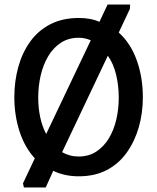

<svg xmlns="http://www.w3.org/2000/svg" viewBox="-20 -771 690 844"><path d="M85 53 81 35 133 -75Q88 -124 65.5 -194.5Q43 -265 43 -344Q43 -414 60.5 -477Q78 -540 113 -588.5Q148 -637 201.5 -664.5Q255 -692 326 -692Q351 -692 374 -688Q397 -684 417 -675L453 -751H552L551 -732L502 -628Q555 -580 581.5 -505Q608 -430 608 -344Q608 -274 590 -211.5Q572 -149 537 -100Q502 -51 449.5 -23.5Q397 4 326 4Q264 4 214 -20L181 53ZM183 -182 379 -594Q367 -599 354 -602Q341 -605 326 -605Q281 -605 247.5 -583Q214 -561 192 -524Q170 -487 159 -440Q148 -393 148 -342Q148 -298 156.5 -257Q165 -216 183 -182ZM326 -83Q370 -83 403 -104.5Q436 -126 458 -162Q480 -198 491 -244.5Q502 -291 502 -342Q502 -394 490.5 -442.5Q479 -491 454 -526L253 -102Q269 -93 287 -88Q305 -83 326 -83Z"/></svg>

Font: Kreon Light
Style: Regular
Weight: 400
Version: Version 2.002